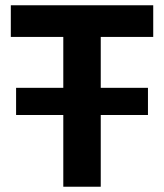

<svg xmlns="http://www.w3.org/2000/svg" viewBox="-20 -708 622 728"><path d="M41 -272V-375H541V-272ZM220 0V-568H21V-688H561V-568H362V0Z"/></svg>

Font: Saira Thin SemiBold
Style: Regular
Weight: 600
Version: Version 1.101